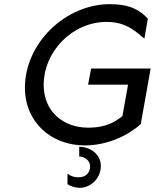

<svg xmlns="http://www.w3.org/2000/svg" viewBox="-20 -689 749 929"><path d="M406.2 -279.3H599.6L572.3 -127C546.9 -109.4 506.8 -71.3 406.2 -71.3C285.2 -71.3 191.4 -150.4 191.4 -277.3C191.4 -441.4 331.1 -583 496.1 -583C594.7 -583 640.6 -532.2 678.7 -502L695.3 -598.6C657.2 -640.6 606.4 -668.9 511.7 -668.9C296.9 -668.9 100.6 -480.5 100.6 -264.6C100.6 -98.6 226.6 14.6 390.6 14.6C504.9 14.6 606.4 -38.1 661.1 -88.9L709 -357.4H420.9ZM363.3 68.4C387.7 68.4 416 85.9 416 116.2C416 147.5 394.5 168.9 359.4 168.9C338.9 168.9 321.3 163.1 306.6 151.4V202.1C319.3 210.9 339.8 219.7 367.2 219.7C411.1 219.7 467.8 181.6 467.8 113.3C467.8 58.6 418.9 21.5 363.3 21.5Z"/></svg>

Font: Sen-gleads
Style: Italic
Weight: 400
Designer: Kosal Sen, Philatype
Foundry: Philatype
Version: Version 1.004; ttfautohint (v1.8.3)